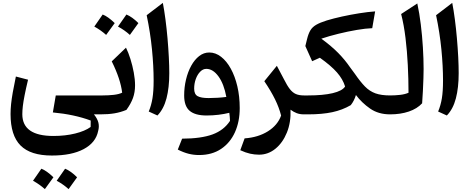

<svg xmlns="http://www.w3.org/2000/svg" viewBox="-20 -788 3248 1323"><path d="M173.3 -238.8Q158.2 -175.8 149.7 -132.3Q141.1 -88.9 137.5 -57.9Q133.8 -26.9 133.8 -1Q133.8 148.9 348.1 148.9Q429.2 148.9 497.6 132.1Q565.9 115.2 604.5 86.9L605 42.5Q491.7 0.5 344.2 -13.2L364.3 -130.4H657.2V0H627.4Q651.9 30.8 658.2 57.9Q664.6 85 656.2 115.2Q640.1 194.8 556.9 239.3Q473.6 283.7 337.4 283.7Q190.4 283.7 121.6 214.6Q52.7 145.5 52.7 -2Q52.7 -35.2 56.4 -70.8Q60.1 -106.4 68.1 -152.1Q76.2 -197.8 89.4 -260.7ZM207.5 457.5Q230 426.8 265.1 374.5Q301.3 388.2 348.1 433.6Q309.1 487.8 289.1 515.1Q253.4 482.9 207.5 457.5ZM370.6 457.5 428.7 374.5Q468.8 391.1 511.2 433.6Q489.3 464.8 452.6 515.1Q416 481.9 370.6 457.5Z M629.9 -605Q652.3 -635.7 687.5 -688Q723.6 -674.3 770.5 -628.9Q731.4 -574.7 711.4 -547.4Q675.8 -579.6 629.9 -605ZM793 -605 851.1 -688Q891.1 -671.4 933.6 -628.9Q911.6 -597.7 875 -547.4Q838.4 -580.6 793 -605ZM657.2 0Q647.9 0 643.6 -7.8Q639.2 -15.6 639.2 -34.7V-95.7Q639.2 -114.7 643.6 -122.6Q647.9 -130.4 657.2 -130.4H687.5Q728 -130.4 764.2 -134.5Q800.3 -138.7 821.8 -149.4Q810.5 -243.2 750 -365.2L848.1 -459.5Q864.7 -426.3 878.9 -380.9Q893.1 -335.4 901.9 -287.8Q910.6 -240.2 910.6 -199.7Q910.6 -152.3 896.2 -112.5Q881.8 -72.8 851.1 -30.8Q811 -14.2 768.8 -7.1Q726.6 0 671.4 0Z M1102.1 -768.1Q1111.8 -717.8 1120.1 -654.5Q1128.4 -591.3 1134.3 -524.2Q1140.1 -457 1143.3 -394.5Q1146.5 -332 1146.5 -283.7Q1146.5 -183.6 1127.2 -110.1Q1107.9 -36.6 1064.9 7.8L1004.9 -19.5Q1022.5 -61.5 1030.5 -110.1Q1038.6 -158.7 1038.6 -233.4Q1038.6 -332 1027.3 -447Q1016.1 -562 990.7 -683.1Z M1351.6 280.3Q1315.4 280.3 1280.5 271.7Q1245.6 263.2 1205.1 242.7L1234.9 167.5Q1366.2 167 1444.6 138.2Q1522.9 109.4 1564.9 44.9Q1564.5 30.3 1563.2 17.3Q1562 4.4 1560.1 -10.7Q1525.4 -2 1485.4 2.9Q1445.3 7.8 1403.3 7.8Q1325.2 7.8 1287.1 -24.2Q1249 -56.2 1249 -129.9Q1249 -186.5 1261.7 -239.7Q1274.4 -293 1297.6 -335Q1320.8 -377 1352.3 -401.6Q1383.8 -426.3 1421.9 -426.3Q1465.3 -426.3 1503.4 -396.7Q1541.5 -367.2 1570.3 -314.9Q1599.1 -262.7 1615.5 -193.1Q1631.8 -123.5 1631.8 -43.5Q1631.8 50.3 1598.9 123.3Q1565.9 196.3 1503.2 238.3Q1440.4 280.3 1351.6 280.3ZM1539.6 -120.1Q1522.9 -210.4 1485.1 -262Q1447.3 -313.5 1401.4 -313.5Q1378.4 -313.5 1359.4 -293.9Q1340.3 -274.4 1329.1 -243.4Q1317.9 -212.4 1317.9 -177.2Q1317.9 -138.7 1341.6 -125.5Q1365.2 -112.3 1417.5 -112.3Q1446.3 -112.3 1478.8 -114.3Q1511.2 -116.2 1539.6 -120.1Z M1887.7 -334.5 1937 -241.2Q1958.5 -198.2 1977.3 -174.1Q1996.1 -149.9 2018.8 -140.1Q2041.5 -130.4 2074.2 -130.4H2074.7V0H2074.2Q2045.9 0 2023.9 -8.5Q2002 -17.1 1981.9 -32.2Q1985.4 55.2 1956.8 125.5Q1928.2 195.8 1877.9 236.8Q1827.6 277.8 1765.1 277.8Q1734.4 277.8 1703.6 271Q1672.9 264.2 1635.7 247.1L1665.5 165.5Q1759.3 158.7 1826.2 116.7Q1893.1 74.7 1917 8.3Q1902.8 -47.4 1875.2 -103.5Q1847.7 -159.7 1801.3 -228.5Z M2564.9 -709.5 2544.9 -593.8Q2500.5 -592.3 2438.7 -581.8Q2377 -571.3 2312.3 -555.4Q2247.6 -539.6 2194.3 -521.5Q2264.6 -469.7 2310.5 -423.1Q2356.4 -376.5 2391.1 -325.7L2425.3 -279.3Q2462.9 -224.6 2494.9 -191.9Q2526.9 -159.2 2566.9 -144.8Q2606.9 -130.4 2668 -130.4H2668.5V0H2668Q2587.4 0 2530.3 -39.8Q2473.1 -79.6 2432.6 -133.3Q2420.4 -92.8 2397 -63.5Q2339.4 -29.8 2269.5 -14.9Q2199.7 0 2103.5 0H2074.7Q2065.4 0 2061 -7.8Q2056.6 -15.6 2056.6 -34.7V-95.7Q2056.6 -114.7 2061 -122.6Q2065.4 -130.4 2074.7 -130.4H2104Q2206.1 -130.4 2272.2 -146Q2338.4 -161.6 2357.9 -191.9Q2342.8 -242.2 2302 -288.8Q2261.2 -335.4 2184.1 -390.1L2130.9 -366.2L2084 -470.7L2095.7 -518.1Q2105 -556.2 2118.7 -578.9Q2132.3 -601.6 2158.4 -616.9Q2184.6 -632.3 2231.4 -647Q2277.8 -661.1 2336.7 -674.1Q2395.5 -687 2455.6 -696.5Q2515.6 -706.1 2564.9 -709.5Z M2855.5 -764.2Q2870.1 -697.3 2879.6 -618.9Q2889.2 -540.5 2894 -461.4Q2898.9 -382.3 2898.9 -312Q2898.9 -290.5 2897.7 -249Q2896.5 -207.5 2894 -160.9Q2891.6 -114.3 2888.7 -76.2Q2854.5 -39.1 2797.4 -19.5Q2740.2 0 2668.5 0Q2659.2 0 2654.8 -7.8Q2650.4 -15.6 2650.4 -34.7V-95.7Q2650.4 -114.7 2654.8 -122.6Q2659.2 -130.4 2668.5 -130.4Q2703.1 -130.4 2737.1 -134.3Q2771 -138.2 2794.9 -148.9Q2794.9 -242.7 2790 -339.4Q2785.2 -436 2774.2 -526.6Q2763.2 -617.2 2744.1 -691.4Z M3096.2 -768.1Q3106 -717.8 3114.3 -654.5Q3122.6 -591.3 3128.4 -524.2Q3134.3 -457 3137.5 -394.5Q3140.6 -332 3140.6 -283.7Q3140.6 -183.6 3121.3 -110.1Q3102.1 -36.6 3059.1 7.8L2999 -19.5Q3016.6 -61.5 3024.7 -110.1Q3032.7 -158.7 3032.7 -233.4Q3032.7 -332 3021.5 -447Q3010.3 -562 2984.9 -683.1Z"/></svg>

Font: Pinar-DS1-FD SemiBold
Style: Regular
Weight: 600
Designer: Amin Abedi
Version: Version 3.000